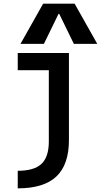

<svg xmlns="http://www.w3.org/2000/svg" viewBox="-20 -810 552 1050"><path d="M77 124Q167 124 207 86Q247 48 247 -36V-426H77V-520H357V-44Q357 90 288.5 155Q220 220 77 220ZM92 -570 216 -790H388L512 -570H384L304 -734H300L220 -570Z"/></svg>

Font: M PLUS Code Latin Medium
Style: Regular
Weight: 500
Designer: Coji Morishita
Foundry: UNDERFOREST DESIGN
Version: Version 1.002; ttfautohint (v1.8.3)